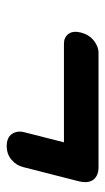

<svg xmlns="http://www.w3.org/2000/svg" viewBox="109 -581 314 572"><g transform="rotate(90 266.0 -295.0)"><path d="M77 -379.5Q83.5 -403.5 101 -417.5Q118.5 -431.5 137 -431.5H478.5Q503 -431.5 515 -416.5Q527 -401.5 520 -372.5L477.5 -206Q472.5 -186.5 455.8 -172.2Q439 -158 415.5 -158Q389.5 -158 379 -173.8Q368.5 -189.5 374 -210.5L404 -328.5H109.5Q91.5 -328.5 81.2 -341.8Q71 -355 77 -379.5Z"/></g></svg>

Font: Fraunces 144pt S100
Style: Bold Italic
Weight: 700
Italic angle: -16°
Version: Version 1.000; ttfautohint (v1.8.3)